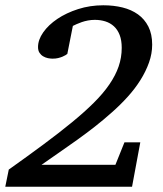

<svg xmlns="http://www.w3.org/2000/svg" viewBox="-41 -707 617 727"><path d="M535.2 -538.1Q535.2 -503.9 523.2 -470.2Q511.2 -436.5 490.7 -403.8Q470.2 -371.1 442.1 -340.1Q414.1 -309.1 381.8 -280.8Q350.6 -252.9 318.1 -227.5Q285.6 -202.1 252 -178Q218.3 -153.8 184.3 -130.4Q150.4 -106.9 116.2 -83H396L430.2 -168H490.2L459 0H-21L-7.8 -64.9Q64.5 -116.2 124 -160.4Q183.6 -204.6 231.2 -243.7Q278.8 -282.7 314.2 -317.9Q349.6 -353 373 -387.2Q396.5 -421.4 408.2 -455.3Q419.9 -489.3 419.9 -525.9Q419.9 -554.2 412.1 -574.5Q404.3 -594.7 390.4 -607.4Q376.5 -620.1 357.9 -626Q339.4 -631.8 317.9 -631.8Q304.7 -631.8 292 -629.4Q279.3 -627 268.6 -623.3Q257.8 -619.6 249.3 -615.7Q240.7 -611.8 234.9 -608.9L213.9 -502.9Q211.4 -501 206.8 -498Q202.1 -495.1 195.1 -492.2Q188 -489.3 179 -487.1Q169.9 -484.9 158.2 -484.9Q149.9 -484.9 140.4 -486.8Q130.9 -488.8 122.6 -493.7Q114.3 -498.5 108.6 -507.1Q103 -515.6 103 -528.8Q103 -556.6 122.8 -584.7Q142.6 -612.8 176.3 -635.5Q210 -658.2 254.9 -672.6Q299.8 -687 350.1 -687Q389.2 -687 422.9 -678.7Q456.5 -670.4 481.4 -652.6Q506.3 -634.8 520.8 -606.4Q535.2 -578.1 535.2 -538.1Z"/></svg>

Font: Charis SIL Am
Style: Italic
Weight: 400
Italic angle: -11°
Foundry: SIL International
Version: Version 5.000